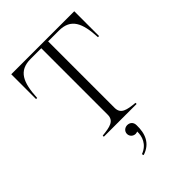

<svg xmlns="http://www.w3.org/2000/svg" viewBox="-268 -832 1226 1226"><g transform="rotate(-45 345.5 -218.5)"><path d="M630 -700H61V-476H71C78 -610 109 -682 218 -682H314V-82C314 -26 268 -17 197 -10V0H493V-10C422 -17 376 -25 376 -82V-682H472C582 -682 613 -610 620 -476H630ZM290 251 294 263C375 237 399 172 397 96C397 67 377 53 355 53C333 53 314 69 314 92C314 115 333 131 354 131C361 131 366 129 371 127C373 171 355 227 290 251Z"/></g></svg>

Font: Sprat Light
Style: Regular
Weight: 300
Designer: Ethan Nakache
Foundry: Collletttivo
Version: Version 2.000;Glyphs 3.2 (3217)